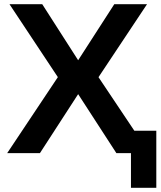

<svg xmlns="http://www.w3.org/2000/svg" viewBox="-20 -725 764 909"><path d="M600 164V0H548V-106H720V164ZM14 0 272 -387 273 -331 25 -705H180L355 -432H345L521 -705H676L428 -332V-387L687 0H531L345 -287H355L169 0Z"/></svg>

Font: Nunito Sans 8pt
Style: Bold
Weight: 700
Version: Version 3.101;gftools[0.9.27]